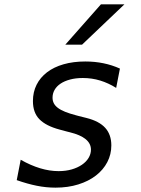

<svg xmlns="http://www.w3.org/2000/svg" viewBox="-20 -840 642 874"><path d="M439.5 -820.3H546.4L353.5 -636.7H277.3ZM232.4 14.2Q189.9 14.2 147.5 5.6Q105 -2.9 56.2 -20L74.2 -112.8Q165.5 -61 246.6 -61Q279.3 -61 306.4 -68.8Q333.5 -76.7 353 -90.1Q372.6 -103.5 383.3 -121.3Q394 -139.2 394 -158.7Q394 -214.4 298.3 -237.8L284.7 -241.2L252 -250Q189.5 -266.6 159.7 -296.9Q129.9 -327.1 129.9 -379.9Q129.9 -420.9 146.5 -454.1Q163.1 -487.3 194.1 -511Q225.1 -534.7 269.3 -547.4Q313.5 -560.1 368.2 -560.1Q454.6 -560.1 525.9 -527.8L508.8 -439.9Q473.6 -461.9 436 -473.4Q398.4 -484.9 356.9 -484.9Q324.7 -484.9 299.1 -478Q273.4 -471.2 255.6 -459.2Q237.8 -447.3 228.5 -430.9Q219.2 -414.6 219.2 -395.5Q219.2 -381.3 224.9 -370.1Q230.5 -358.9 243.2 -349.1Q255.9 -339.4 276.4 -331.1Q296.9 -322.8 327.1 -314.9Q335 -312.5 337.9 -312L373 -303.2Q431.6 -288.6 459.2 -257.8Q486.8 -227.1 486.8 -178.2Q486.8 -137.2 468.5 -102.1Q450.2 -66.9 416.7 -41Q383.3 -15.1 336.4 -0.5Q289.6 14.2 232.4 14.2Z"/></svg>

Font: Hack
Style: Italic
Weight: 400
Italic angle: -11°
Monospace: yes
Designer: Christopher Simpkins
Foundry: Christopher Simpkins
Version: Version 2.019; ttfautohint (v1.4.1) -l 4 -r 80 -G 350 -x 0 -